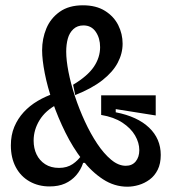

<svg xmlns="http://www.w3.org/2000/svg" viewBox="-20 -692 650 725"><path d="M461 13Q412 13 369 -15Q326 -43 290.5 -89Q255 -135 227 -191.5Q199 -248 179 -306Q159 -364 149 -415.5Q139 -467 139 -502Q139 -546 155 -584.5Q171 -623 205.5 -647.5Q240 -672 293 -672Q343 -672 376.5 -651Q410 -630 426.5 -597Q443 -564 443 -527Q443 -490 424.5 -455Q406 -420 366.5 -389Q327 -358 264 -333L256 -372Q311 -405 334.5 -440Q358 -475 358 -514Q358 -548 341.5 -572Q325 -596 295 -596Q272 -596 257 -582Q242 -568 236 -546Q230 -524 230 -497Q230 -465 238.5 -421Q247 -377 263 -328.5Q279 -280 300.5 -233.5Q322 -187 347 -149.5Q372 -112 399.5 -89Q427 -66 455 -66Q479 -66 492.5 -82.5Q506 -99 506 -125Q506 -153 490 -180.5Q474 -208 442 -229Q410 -250 362 -258V-332H568V-256L417 -280V-268Q499 -252 543 -210Q587 -168 587 -107Q587 -74 575.5 -51Q564 -28 545 -14Q526 0 504 6.5Q482 13 461 13ZM167 12Q125 12 91.5 -7Q58 -26 39.5 -61Q21 -96 21 -143Q21 -182 34 -213Q47 -244 69.5 -268.5Q92 -293 122.5 -311Q153 -329 187 -340L196 -298Q152 -275 129.5 -238.5Q107 -202 107 -161Q107 -132 118 -109Q129 -86 150.5 -72Q172 -58 203 -58Q233 -58 254.5 -72.5Q276 -87 291 -110L307 -77H294Q285 -50 267.5 -30Q250 -10 225.5 1Q201 12 167 12Z"/></svg>

Font: Bricolage Grotesque 72pt SemiCondensed
Style: Regular
Weight: 400
Width: 4
Designer: Mathieu Triay
Foundry: Atelier Triay
Version: Version 1.001;gftools[0.9.33.dev8+g029e19f]